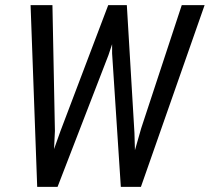

<svg xmlns="http://www.w3.org/2000/svg" viewBox="-20 -731 820 751"><path d="M194.8 -218.8 191.4 -147.9 216.3 -217.8 403.3 -710.9H476.1L505.9 -210.9L507.8 -143.6L532.2 -229L690.9 -710.9H780.3L531.2 0H452.6L418.5 -522V-558.1L404.3 -515.6L205.1 0H125.5L99.6 -710.9H185.1Z"/></svg>

Font: MAUL Condensed Italic
Style: Condenced Regular Italic
Weight: 400
Italic angle: -12°
Designer: MAUL
Version: Version 1.0; 2020; ttfautohint (v1.8.3)